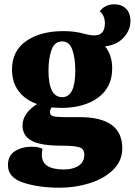

<svg xmlns="http://www.w3.org/2000/svg" viewBox="-20 -675 628 895"><path d="M470 -459Q503 -417 503 -357Q503 -268 437.5 -220Q372 -172 265 -172Q250 -172 220 -174Q213 -164 213 -151Q213 -137 229 -133Q245 -129 285 -129H351Q550 -129 550 16Q550 75 507.5 116.5Q465 158 398 179Q331 200 258 200Q161 200 89 176.5Q17 153 17 95Q17 50 50 29.5Q83 9 127 9Q161 9 178 19Q175 34 175 46Q175 82 201 98.5Q227 115 278 115Q320 115 346.5 97.5Q373 80 373 46Q373 19 349.5 11.5Q326 4 265 4Q168 4 126.5 -19.5Q85 -43 85 -90Q85 -120 103.5 -145.5Q122 -171 153 -190Q98 -209 67 -250Q36 -291 36 -351Q36 -438 102.5 -484Q169 -530 275 -530Q332 -530 379 -516Q401 -510 420 -510Q469 -510 469 -567Q469 -583 463 -598Q457 -613 445 -622Q456 -638 474 -646.5Q492 -655 512 -655Q546 -655 567 -635Q588 -615 588 -577Q588 -534 556 -499.5Q524 -465 470 -459ZM331 -346Q331 -402 317.5 -442Q304 -482 270 -482Q234 -482 220 -442Q206 -402 206 -346Q206 -222 270 -222Q331 -222 331 -346Z"/></svg>

Font: Sansita ExtraBold
Style: Regular
Weight: 800
Designer: Pablo Cosgaya
Foundry: Omnibus-Type
Version: Version 1.006